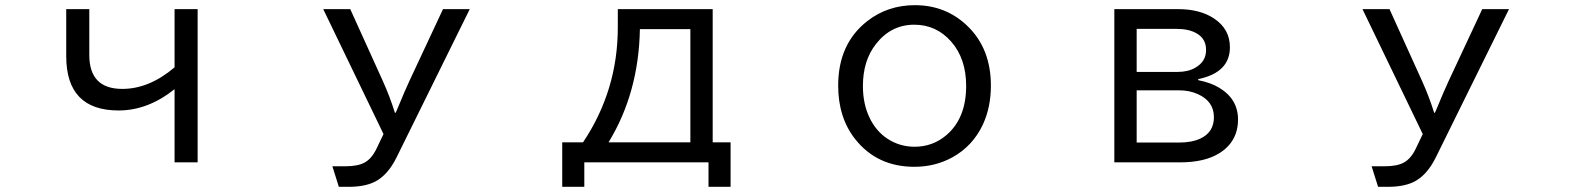

<svg xmlns="http://www.w3.org/2000/svg" viewBox="-20 -600 6040 739"><path d="M234.9 -564.9H323.7V-388.2Q323.7 -257.8 450.7 -257.8Q554.2 -257.8 651.9 -340.8V-564.9H740.7V24.9H651.9V-256.8Q549.3 -174.8 436.5 -174.8Q234.9 -174.8 234.9 -383.8Z M1224.1 -564.9H1328.1L1453.1 -289.1Q1480.5 -228.5 1500 -166H1502.9L1507.3 -175.8Q1541.5 -258.3 1555.2 -287.1L1685.1 -564.9H1788.1L1506.3 5.9Q1471.2 77.1 1418.5 101.6Q1380.4 119.1 1321.3 119.1H1284.2L1259.3 40H1309.1Q1357.9 40 1383.8 25.4Q1410.6 10.7 1429.2 -27.8L1456.1 -84Z M2357.9 -564.9H2723.1V-52.2H2792V119.1H2707V24.9H2229V119.1H2144V-52.2H2224.1Q2357.9 -252 2357.9 -494.6ZM2637.2 -487.8H2442.9Q2438.5 -242.2 2322.3 -52.2H2637.2Z M3501.5 -580.1Q3622.1 -580.1 3705.6 -498Q3793.9 -411.6 3793.9 -270.5Q3793.9 -188 3763.7 -122.1Q3724.6 -37.6 3645 5.9Q3579.1 42 3499.5 42Q3356 42 3272 -64Q3206.1 -147 3206.1 -270.5Q3206.1 -431.6 3318.4 -519Q3397 -580.1 3501.5 -580.1ZM3499 -504.9Q3409.7 -504.9 3351.6 -430.7Q3301.3 -366.7 3301.3 -269Q3301.3 -199.7 3327.1 -146.5Q3351.6 -95.2 3396 -65.9Q3442.9 -35.2 3500.5 -35.2Q3570.3 -35.2 3623.5 -80.6Q3698.7 -145.5 3698.7 -269.5Q3698.7 -374.5 3640.6 -440.4Q3583.5 -504.9 3499 -504.9Z M4269 -564.9H4514.2Q4598.6 -564.9 4652.8 -528.8Q4713.9 -488.3 4713.9 -418Q4713.9 -320.8 4591.8 -295.4V-291.5Q4640.6 -281.7 4671.9 -262.7Q4745.1 -219.2 4745.1 -140.1Q4745.1 -55.7 4673.8 -10.7Q4617.2 24.9 4522 24.9H4269ZM4355 -488.8V-323.2H4513.2Q4552.7 -323.2 4580.6 -339.4Q4622.1 -362.8 4622.1 -407.7Q4622.1 -450.7 4586.4 -471.2Q4556.6 -488.8 4508.8 -488.8ZM4355 -252.4V-51.3H4517.1Q4567.9 -51.3 4600.6 -66.9Q4652.3 -91.3 4652.3 -148.9Q4652.3 -210 4590.3 -237.8Q4558.1 -252.4 4517.1 -252.4Z M5224.1 -564.9H5328.1L5453.1 -289.1Q5480.5 -228.5 5500 -166H5502.9L5507.3 -175.8Q5541.5 -258.3 5555.2 -287.1L5685.1 -564.9H5788.1L5506.3 5.9Q5471.2 77.1 5418.5 101.6Q5380.4 119.1 5321.3 119.1H5284.2L5259.3 40H5309.1Q5357.9 40 5383.8 25.4Q5410.6 10.7 5429.2 -27.8L5456.1 -84Z"/></svg>

Font: BIZ UDPGothic
Style: Regular
Weight: 400
Designer: TypeBank Co., Ltd.
Foundry: Morisawa Inc.
Version: Version 1.051